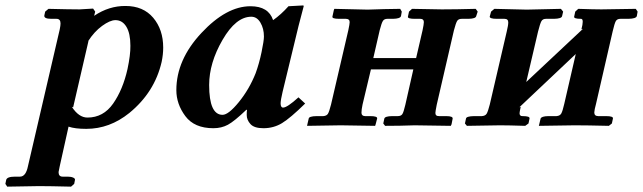

<svg xmlns="http://www.w3.org/2000/svg" viewBox="-42 -467 2391 714"><path d="M287.1 -314.9 230 -67.9 225.1 -69.8Q251 -29.8 283.2 -29.8Q342.3 -29.8 378.7 -81.8Q415 -133.8 432.1 -210Q443.4 -263.2 442.9 -296.9Q442.9 -342.8 428 -367.4Q413.1 -392.1 387.2 -392.1Q367.2 -392.1 337.6 -370.6Q308.1 -349.1 285.2 -313ZM312 -423.8 308.1 -408.2Q363.3 -445.3 424.8 -444.8Q490.7 -444.8 527.8 -400.9Q564.9 -356.9 564.9 -290Q564.9 -264.2 559.1 -236.8Q533.2 -124 439 -46.9Q365.7 12.2 278.8 12.2Q236.8 12.2 212.9 3.9L180.2 150.9Q176.3 168.9 175.8 172.9Q175.8 189.9 190.9 189.9H210Q222.2 189.9 230 193.4Q237.8 196.8 236.8 202.1L233.9 216.8L222.2 227.1Q141.1 225.1 103 225.1L-15.1 227.1L-22 216.8L-19 202.1Q-16.1 189.9 14.2 189.9H32.2Q54.2 189.9 62 150.9L180.2 -357.9Q183.1 -372.1 183.1 -379.9Q183.1 -397 168 -397H148.9Q120.1 -397 123 -410.2L126 -423.8L138.2 -434.1Q218.3 -432.1 253.9 -432.1L304.2 -435.1Z M908.7 -194.8Q921.9 -231 930.7 -273.4Q939.5 -315.9 939.5 -331.1Q939.5 -360.8 926.5 -382.8Q913.6 -404.8 892.6 -404.8Q835.4 -404.8 785.6 -318.8Q735.8 -232.9 735.8 -150.9Q735.8 -40 785.6 -40Q807.6 -40 846.2 -87.4Q884.8 -134.8 908.7 -194.8ZM875.5 -39.1Q875.5 -52.2 876.5 -58.1L874.5 -59.1Q829.6 -16.1 805.7 -3.2Q781.7 9.8 751.5 9.8Q680.7 9.8 647.2 -35.2Q613.8 -80.1 613.8 -131.8Q613.8 -244.6 706.8 -344.2Q799.8 -443.8 889.6 -443.8Q956.5 -443.8 973.6 -392.1Q1003.4 -413.1 1030.8 -443.8L1085.4 -446.8Q1087.4 -446.8 1087.4 -443.8Q1064.9 -359.9 1056.2 -320.8L1008.8 -125Q1002 -96.2 1001.5 -83Q1001.5 -66.9 1010.7 -66.9Q1025.9 -66.9 1067.9 -105L1092.8 -82Q1037.6 -27.8 1006.6 -9Q975.6 9.8 937.5 9.8Q903.3 9.8 889.4 -5.6Q875.5 -21 875.5 -39.1Z M1253.4 -355Q1258.3 -377.9 1258.3 -384.8Q1258.3 -397 1244.1 -397H1219.2Q1191.4 -397 1194.3 -405.8L1199.2 -428.2L1201.2 -434.1L1325.2 -431.2Q1343.3 -432.1 1386.2 -433.1Q1429.2 -434.1 1446.3 -434.1L1452.1 -423.8L1449.2 -407.2Q1446.3 -397.5 1419.4 -397H1398.4Q1387.2 -397 1382.1 -389.4Q1377 -381.8 1370.1 -355L1346.2 -251H1505.4L1529.3 -354Q1534.2 -377 1534.2 -384.8Q1534.2 -397 1521 -397H1500Q1472.2 -397 1475.1 -405.8L1479 -423.8L1490.2 -434.1L1601.1 -432.1Q1652.8 -432.1 1727.1 -434.1L1734.4 -423.8L1729 -407.2Q1727.1 -397.5 1700.2 -397H1675.3Q1663.1 -397 1658.2 -389.4Q1653.3 -381.8 1646 -354L1582 -77.1Q1577.1 -52.2 1577.1 -46.9Q1577.1 -34.7 1591.3 -35.2H1617.2Q1644 -35.2 1641.1 -24.9L1637.2 -4.9L1634.3 1L1500 -1Q1483.9 0 1445.1 0.5Q1406.2 1 1390.1 1L1383.3 -7.8L1387.2 -25.9Q1389.2 -34.7 1416 -35.2H1437Q1449.2 -35.2 1454.1 -42.5Q1459 -49.8 1465.3 -77.1L1495.1 -209H1337.4L1306.2 -78.1Q1302.2 -59.1 1302.2 -47.9Q1302.2 -35.6 1315.4 -35.2H1335Q1362.8 -35.2 1360.4 -25.9L1355 -4.9L1353 1L1225.1 -1Q1208 -1 1162.6 0Q1117.2 1 1100.1 1L1101.1 -4.9L1106 -25.9Q1106.9 -34.7 1135.3 -35.2H1160.2Q1172.4 -36.1 1177.2 -43.5Q1182.1 -50.8 1189 -78.1Z M1917 -431.2 2043.9 -434.1 2052.2 -423.8 2048.3 -407.2Q2046.4 -397.5 2018.1 -397H1988.3Q1976.1 -397 1971.2 -387.9Q1966.3 -378.9 1959 -350.1L1915 -162.1Q1985.8 -228 2126 -359.9L2120.1 -357.9Q2125 -376 2125 -386.2Q2125 -397.5 2118.2 -397Q2090.3 -397 2093.3 -405.8L2097.2 -423.8L2108.4 -434.1Q2166.5 -432.1 2194.3 -432.1L2322.3 -434.1L2329.1 -423.8L2326.2 -407.2Q2323.2 -397.5 2294.9 -397H2265.1Q2252.9 -397 2248 -388.4Q2243.2 -379.9 2236.3 -350.1L2174.3 -80.1Q2168.5 -59.1 2168 -48.8Q2168 -35.6 2182.1 -35.2H2211.9Q2239.7 -35.2 2237.3 -25.9L2233.4 -7.8L2222.2 1Q2139.2 -1 2095.2 -1L1961.9 1L1968.3 -25.9Q1971.2 -34.7 1997.1 -35.2H2027.3Q2040.5 -36.1 2045.4 -45.2Q2050.3 -54.2 2056.2 -80.1L2099.1 -266.1L1889.2 -67.9L1894 -69.8V-67.9Q1890.1 -49.8 1890.1 -45.9Q1890.1 -34.7 1901.4 -35.2Q1915.5 -35.2 1921.9 -33Q1928.2 -30.8 1927.2 -25.9L1923.3 -7.8L1911.1 1Q1848.1 -1 1817.4 -1L1694.3 1L1687 -7.8L1690.9 -25.9Q1691.9 -34.7 1721.2 -35.2H1750Q1763.2 -36.1 1768.1 -44.7Q1772.9 -53.2 1779.3 -78.1L1842.3 -349.1Q1848.1 -373 1848.1 -383.8Q1848.1 -397 1834 -397H1805.2Q1791 -397 1784.7 -399.4Q1778.3 -401.9 1779.3 -405.8L1784.2 -423.8L1796.4 -434.1Z"/></svg>

Font: Linux Libertine
Style: Semibold Italic
Weight: 600
Italic angle: -11.5°
Designer: Philipp H. Poll
Foundry: Philipp H. Poll
Version: Version 5.1.2 ; ttfautohint (v0.9)